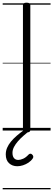

<svg xmlns="http://www.w3.org/2000/svg" viewBox="-20 -973 397 1431"><path d="M178 14Q164 14 157.5 9.5Q151 5 151 -5V-934Q151 -944 157.5 -948.5Q164 -953 178 -953Q192 -953 199 -948.5Q206 -944 206 -934V-5Q206 5 199.5 9.5Q193 14 178 14ZM109 266Q72 266 47.5 243.5Q23 221 23 178Q23 152 33 128.5Q43 105 61.5 82.5Q80 60 105.5 38Q131 16 161 -5H202V1Q179 18 156 38Q133 58 114.5 79Q96 100 84.5 122Q73 144 73 166Q73 192 84.5 205.5Q96 219 116 219Q132 219 152.5 210Q173 201 193 179Q199 173 206 172.5Q213 172 219 178Q227 185 228 193Q229 201 224 208Q212 226 192.5 239Q173 252 151 259Q129 266 109 266ZM0 428H357V438H0ZM0 -20H357V0H0ZM0 -505H357V-500H0ZM0 -948H357V-938H0Z"/></svg>

Font: Playwrite US Modern Guides
Style: Regular
Weight: 400
Designer: Veronika Burian, José Scaglione
Foundry: TypeTogether
Version: Version 1.003